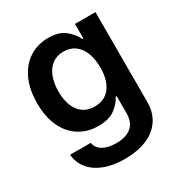

<svg xmlns="http://www.w3.org/2000/svg" viewBox="-174 -664 947 1001"><g transform="rotate(-30 299.5 -163.5)"><path d="M52.7 47.9H176.8Q183.1 81.5 213.6 98.9Q244.1 116.2 293 116.2Q351.1 116.2 383.5 89.4Q416 62.5 416 5.9V-95.7H410.2Q391.6 -59.1 355.2 -33.4Q318.8 -7.8 256.8 -7.8Q194.8 -7.8 145 -37.8Q95.2 -67.9 66.7 -126.7Q38.1 -185.5 38.1 -269.5Q38.1 -354.5 66.9 -414.8Q95.7 -475.1 145.5 -506.1Q195.3 -537.1 257.8 -537.1Q319.8 -537.1 355 -509.8Q390.1 -482.4 410.2 -443.4H416V-530.3H539.1V8.8Q539.1 74.7 507.6 119.9Q476.1 165 420.2 187.5Q364.3 210 291 210Q221.2 210 169.2 190.2Q117.2 170.4 87.2 134Q57.1 97.7 52.7 47.9ZM417 -267.6Q417 -317.9 402.3 -356Q387.7 -394 359.4 -414.8Q331.1 -435.5 291 -435.5Q250.5 -435.5 222.2 -414.1Q193.8 -392.6 179.4 -354.5Q165 -316.4 165 -267.6Q165 -192.9 197.8 -149.2Q230.5 -105.5 291 -105.5Q351.1 -105.5 384 -148.2Q417 -190.9 417 -267.6Z"/></g></svg>

Font: Pretendard SemiBold
Style: Regular
Weight: 600
Designer: Base glyphs from Inter by Rasmus Andersson; Hangeul glyphs from Noto Sans CJK(Source Han Sans) by Jang Soo-young and Kan
Foundry: Kil Hyung-jin
Version: Version 1.309